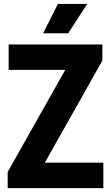

<svg xmlns="http://www.w3.org/2000/svg" viewBox="-20 -969 572 989"><path d="M19.6 0V-83.2L331.3 -636.1L333.7 -609H24.6V-740H507.3V-656.8L195.6 -103.9L193.2 -131H512.3V0ZM202.2 -797.5 278.2 -948.9H429.3L331.3 -797.5Z"/></svg>

Font: Encode Sans Condensed Thin
Style: Regular
Weight: 100
Width: 3
Designer: Multiple Designers
Foundry: Impallari Type
Version: Version 3.002